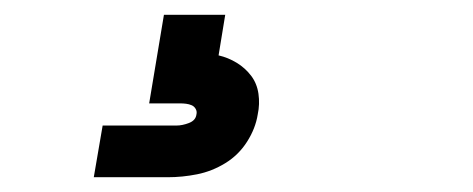

<svg xmlns="http://www.w3.org/2000/svg" viewBox="-20 -20 640 260"><path d="M107 220 119 150H219Q227 150 236 146.5Q245 143 246 135Q246 135 246 135Q246 135 246 135Q247 131 245 127.5Q243 124 239.5 122.5Q236 121 232 120.5Q228 120 224 120H182L202 0H285L276 55Q289 58 300.5 65Q312 72 320 82.5Q328 93 330 107Q332 121 329 135Q326 154 314.5 172Q303 190 285 201Q267 212 247 216Q227 220 207 220Z"/></svg>

Font: Iosevka Slab Extended Oblique
Style: Bold
Weight: 700
Width: 7
Italic angle: -9°
Monospace: yes
Designer: Belleve Invis
Foundry: Belleve Invis
Version: Version 11.1.1; ttfautohint (v1.8.3)